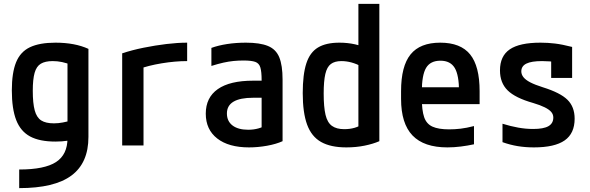

<svg xmlns="http://www.w3.org/2000/svg" viewBox="-20 -750 3040 990"><path d="M79 124Q210 124 269 85.5Q328 47 328 -37V-471L354 -413Q324 -425 300 -430Q276 -435 252 -435Q213 -435 190.5 -421.5Q168 -408 158.5 -374.5Q149 -341 149 -282Q149 -218 159 -181Q169 -144 192.5 -129Q216 -114 258 -114Q281 -114 304 -118.5Q327 -123 357 -131L384 -35Q358 -29 329 -24.5Q300 -20 266 -20Q184 -20 135 -46.5Q86 -73 63.5 -131Q41 -189 41 -284Q41 -375 63 -429Q85 -483 134.5 -506.5Q184 -530 266 -530Q366 -530 436 -498V-44Q436 90 348.5 155Q261 220 79 220Z M610 -475Q661 -492 720.5 -504Q780 -516 838 -523Q896 -530 945 -530V-435Q883 -435 813.5 -423.5Q744 -412 693 -393L720 -444V0H610Z M1264 10Q1159 10 1100 -36Q1041 -82 1041 -164Q1041 -247 1103 -290.5Q1165 -334 1285 -334H1382V-246H1286Q1150 -246 1150 -165Q1150 -125 1179 -103Q1208 -81 1260 -81Q1288 -81 1313 -88Q1338 -95 1358 -109L1329 -49V-337Q1329 -380 1322.5 -402Q1316 -424 1296 -431Q1276 -438 1236 -438Q1209 -438 1184 -435.5Q1159 -433 1132 -427Q1105 -421 1070 -410V-503Q1106 -516 1151.5 -523Q1197 -530 1248 -530Q1320 -530 1361.5 -513Q1403 -496 1420 -454.5Q1437 -413 1437 -340V-22Q1404 -7 1357 1.5Q1310 10 1264 10Z M1766 10Q1685 10 1635.5 -18Q1586 -46 1563.5 -107.5Q1541 -169 1541 -270Q1541 -366 1559.5 -423Q1578 -480 1619.5 -505Q1661 -530 1730 -530Q1772 -530 1810.5 -521.5Q1849 -513 1883 -495L1851 -404Q1818 -421 1792 -428Q1766 -435 1740 -435Q1706 -435 1686 -420Q1666 -405 1657.5 -368.5Q1649 -332 1649 -268Q1649 -198 1658.5 -158Q1668 -118 1691.5 -101Q1715 -84 1755 -84Q1813 -84 1852 -112L1828 -59V-730H1936V-22Q1904 -8 1860 1Q1816 10 1766 10Z M2287 10Q2166 10 2107 -51.5Q2048 -113 2048 -240V-280Q2048 -409 2097 -469.5Q2146 -530 2250 -530Q2355 -530 2404 -469.5Q2453 -409 2453 -280V-213H2101V-300H2368L2347 -271V-276Q2347 -363 2324.5 -400Q2302 -437 2251 -437Q2199 -437 2177 -400Q2155 -363 2155 -276V-245Q2155 -181 2167 -146Q2179 -111 2210 -97Q2241 -83 2296 -83Q2325 -83 2355 -86.5Q2385 -90 2424 -100V-6Q2392 1 2356.5 5.5Q2321 10 2287 10Z M2733 10Q2689 10 2649.5 3.5Q2610 -3 2571 -17V-112Q2613 -99 2652 -92Q2691 -85 2729 -85Q2783 -85 2808 -99.5Q2833 -114 2833 -144Q2833 -160 2822.5 -172.5Q2812 -185 2789 -196.5Q2766 -208 2729 -219Q2637 -245 2597.5 -284Q2558 -323 2558 -387Q2558 -461 2608.5 -495.5Q2659 -530 2767 -530Q2805 -530 2842 -525.5Q2879 -521 2930 -508V-348H2822V-488L2870 -426Q2836 -432 2815 -433.5Q2794 -435 2775 -435Q2720 -435 2694 -422Q2668 -409 2668 -382Q2668 -366 2679 -352Q2690 -338 2714 -325.5Q2738 -313 2779 -300Q2869 -272 2906 -235.5Q2943 -199 2943 -138Q2943 -62 2891.5 -26Q2840 10 2733 10Z"/></svg>

Font: M PLUS 1 Code Medium
Style: Regular
Weight: 500
Designer: Coji Morishita
Foundry: UNDERFOREST DESIGN
Version: Version 1.002